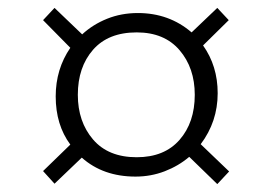

<svg xmlns="http://www.w3.org/2000/svg" viewBox="-20 -609 688 486"><path d="M89 -176 158 -243Q121 -293 121 -365Q121 -434 158 -488L89 -558L118 -589L188 -522Q215 -547 251 -561.5Q287 -576 329 -576Q408 -576 465 -527L530 -589L559 -558L494 -494Q531 -442 531 -373Q531 -301 488 -244L560 -175L530 -143L459 -212Q432 -189 397 -175.5Q362 -162 323 -162Q241 -162 187 -210L118 -144ZM473 -369Q473 -437 434.5 -482Q396 -527 326 -527Q254 -527 215.5 -483Q177 -439 177 -369Q177 -301 215.5 -256Q254 -211 326 -211Q396 -211 434.5 -255Q473 -299 473 -369Z"/></svg>

Font: Grenze Light
Style: Regular
Weight: 300
Designer: Renata Polastri
Foundry: Omnibus-Type
Version: Version 1.002; ttfautohint (v1.8)